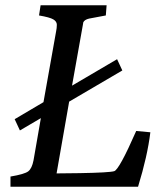

<svg xmlns="http://www.w3.org/2000/svg" viewBox="-20 -713 598 733"><path d="M554 -208Q543 -117 507 0H20V-39Q74 -48 88 -59Q102 -70 108 -101L136 -262L56 -215L36 -258L146 -323L194 -592Q197 -606 197 -618.5Q197 -631 183.5 -639Q170 -647 129 -654L135 -693H387L384 -654L320 -642Q303 -638 298 -628Q297 -624 296 -616L255 -386L427 -487L447 -444L244 -325L196 -51L285 -52Q397 -54 416 -59.5Q435 -65 500 -213Z"/></svg>

Font: Poly
Style: Italic
Weight: 400
Italic angle: -10°
Designer: Nicolas Silva
Foundry: Jose Nicolas Silva Schwarzenberg
Version: Version 1.003